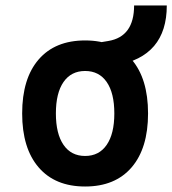

<svg xmlns="http://www.w3.org/2000/svg" viewBox="-20 -676 633 706"><path d="M293 9.8Q182.6 9.8 122.1 -60.5Q61.5 -130.9 61.5 -258.8Q61.5 -387.2 122.1 -457.3Q182.6 -527.3 293 -527.3Q403.3 -527.3 463.9 -457.3Q524.4 -387.2 524.4 -258.8Q524.4 -130.9 463.9 -60.5Q403.3 9.8 293 9.8ZM293 -102.5Q344.2 -102.5 372.3 -143.3Q400.4 -184.1 400.4 -258.8Q400.4 -334 372.3 -374.5Q344.2 -415 293 -415Q241.7 -415 213.6 -374.5Q185.5 -334 185.5 -258.8Q185.5 -184.1 213.6 -143.3Q241.7 -102.5 293 -102.5ZM377 -431.2 349.6 -520.5 378.9 -525.4Q473.1 -541.5 473.1 -655.8H593.3Q593.3 -467.8 406.2 -436Z"/></svg>

Font: CaskaydiaCove NF SemiBold
Style: Regular
Weight: 600
Designer: Aaron Bell
Foundry: Saja Typeworks
Version: Version 2111.001; VTT 6.35;Nerd Fonts 3.2.1